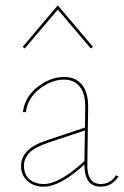

<svg xmlns="http://www.w3.org/2000/svg" viewBox="-20 -698 465 721"><path d="M197 -662 73 -516 65 -522 197 -678 329 -522 321 -516ZM416 -40 425 -35Q400 3 358 3Q297 3 297 -80Q206 3 144 3Q107 3 83 -18.5Q59 -40 59 -75Q59 -106 82 -130.5Q105 -155 161 -173L299 -219L300 -294Q301 -346 279.5 -372.5Q258 -399 220 -399Q174 -399 129 -364.5Q84 -330 77 -277H66Q73 -334 121 -371.5Q169 -409 221 -409Q265 -409 288.5 -379Q312 -349 311 -294L308 -82Q306 -7 359 -7Q394 -7 416 -40ZM70 -75Q70 -43 90.5 -25Q111 -7 145 -7Q203 -7 297 -93L299 -208L166 -164Q110 -145 90 -124Q70 -103 70 -75Z"/></svg>

Font: EauTest Hairline
Style: Regular
Weight: 250
Designer: Christian Thalmann (Catharsis Fonts)
Version: Version 0.001;PS 000.001;hotconv 1.0.88;makeotf.lib2.5.64775